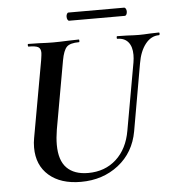

<svg xmlns="http://www.w3.org/2000/svg" viewBox="-54 -800 795 864"><g transform="rotate(-5 344.0 -368.0)"><path d="M562 -535Q562 -572 545 -592.5Q528 -613 496 -613Q493 -613 493.5 -619Q494 -625 496 -625L540 -624Q574 -622 594 -622Q614 -622 646 -624L684 -625Q688 -625 687.5 -619Q687 -613 684 -613Q648 -613 622.5 -580.5Q597 -548 588 -494L535 -192Q518 -97 447 -41.5Q376 14 277 14Q186 14 133 -32Q80 -78 80 -158Q80 -181 84 -201L146 -547Q150 -573 150 -580Q150 -600 138 -606.5Q126 -613 95 -613Q92 -613 92 -619Q92 -625 94 -625L143 -624Q183 -622 207 -622Q235 -622 279 -624L323 -625Q325 -625 325 -619Q325 -613 323 -613Q282 -613 267 -597.5Q252 -582 244 -538L189 -229Q183 -192 183 -162Q183 -91 216.5 -57Q250 -23 313 -23Q389 -23 440 -69.5Q491 -116 505 -198L559 -501Q562 -519 562 -535ZM277 -732Q277 -739 280 -744.5Q283 -750 287 -750H538Q543 -750 546 -744.5Q549 -739 549 -732Q549 -724 546 -718.5Q543 -713 538 -713H287Q283 -713 280 -718.5Q277 -724 277 -732Z"/></g></svg>

Font: Cormorant Garamond
Style: Bold Italic
Weight: 700
Italic angle: -10°
Designer: Christian Thalmann (Catharsis Fonts)
Foundry: Catharsis Fonts
Version: Version 4.000